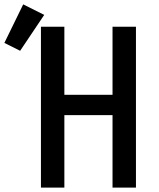

<svg xmlns="http://www.w3.org/2000/svg" viewBox="-104 -857 724 877"><path d="M83 0V-735H190V-424H410V-735H517V0H410V-331H190V0ZM-12 -625 -84 -661 2 -837 98 -789Z"/></svg>

Font: Iosevka Curly SmBdEx
Style: Regular
Weight: 600
Width: 7
Monospace: yes
Designer: Belleve Invis
Foundry: Belleve Invis
Version: Version 11.1.0; ttfautohint (v1.8.3)